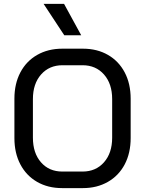

<svg xmlns="http://www.w3.org/2000/svg" viewBox="-20 -958 745 986"><path d="M54 -249V-451Q54 -528 84.5 -586Q115 -644 171 -676Q227 -708 300 -708H406Q479 -708 534.5 -676Q590 -644 620.5 -586Q651 -528 651 -451V-249Q651 -172 620.5 -114Q590 -56 534 -24Q478 8 406 8H299Q226 8 170.5 -24Q115 -56 84.5 -114Q54 -172 54 -249ZM404 -77Q472 -77 514 -124.5Q556 -172 556 -251V-449Q556 -528 514 -575.5Q472 -623 404 -623H301Q233 -623 191 -575.5Q149 -528 149 -449V-251Q149 -172 190.5 -124.5Q232 -77 300 -77ZM204 -938H309L397 -777H310Z"/></svg>

Font: Bai Jamjuree Medium
Style: Regular
Weight: 500
Version: Version 1.000; ttfautohint (v1.6)